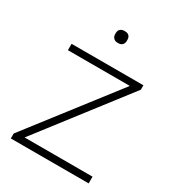

<svg xmlns="http://www.w3.org/2000/svg" viewBox="-177 -837 855 940"><g transform="rotate(30 250.0 -367.0)"><path d="M470 -38V0H30V-28L406 -514H56V-550H462V-525L86 -38ZM217 -697V-704Q217 -718 225.5 -726Q234 -734 247 -734H253Q267 -734 275 -726Q283 -718 283 -704V-697Q283 -684 275 -675.5Q267 -667 253 -667H247Q234 -667 225.5 -675.5Q217 -684 217 -697Z"/></g></svg>

Font: Krub ExtraLight
Style: Regular
Weight: 275
Designer: Ekaluck Peanpanawate
Foundry: Cadson Demak Co.,Ltd.
Version: Version 1.000; ttfautohint (v1.6)